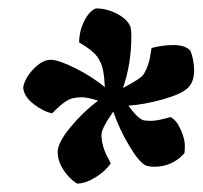

<svg xmlns="http://www.w3.org/2000/svg" viewBox="-20 -756 481 456"><path d="M319 -471Q324 -469 339 -469Q354 -469 385 -478Q399 -471 409 -448.5Q419 -426 419 -411Q419 -396 418 -392Q389 -360 347 -360Q335 -360 326 -363Q310 -371 286.5 -410.5Q263 -450 249 -491Q221 -451 221 -436Q221 -408 238 -378L243 -368Q231 -350 207 -335Q183 -320 163 -320Q145 -331 131 -352Q117 -373 117 -395Q117 -417 147 -453.5Q177 -490 213 -517Q187 -525 175 -525Q163 -525 154 -523Q136 -519 112 -495L104 -487Q85 -490 61 -508Q37 -526 35 -548Q39 -571 60 -592.5Q81 -614 100 -614Q119 -614 159 -594Q199 -574 229 -549Q227 -595 217 -611Q209 -630 178 -649L168 -655Q168 -682 180 -706Q192 -730 208 -736Q234 -736 258.5 -723Q283 -710 290 -692Q292 -682 292 -671Q292 -604 272 -547Q312 -568 320 -578Q334 -599 338 -631L340 -642Q366 -649 392.5 -649Q419 -649 432 -636Q441 -614 441 -588Q441 -562 426.5 -547.5Q412 -533 368.5 -520.5Q325 -508 285 -505Q305 -477 319 -471Z"/></svg>

Font: Oleo Script Swash Caps
Style: Bold
Weight: 700
Designer: Soytutype
Foundry: Soytutype
Version: Version 1.002